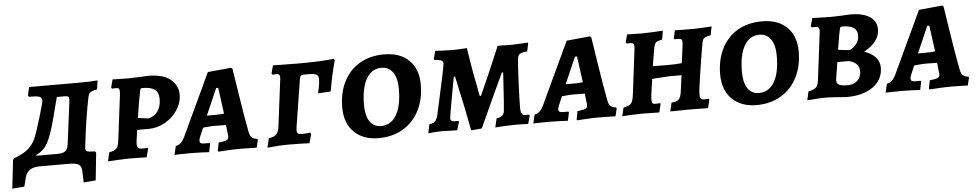

<svg xmlns="http://www.w3.org/2000/svg" viewBox="-87 -794 6117 1201"><g transform="rotate(-5 2971.5 -193.0)"><path d="M429 -107 427 -87Q427 -75 432 -71Q437 -67 451 -65L487 -63L493 -54L475 118L399 124L397 58Q397 23 379 11.5Q361 0 318 0H138Q96 0 73.5 14Q51 28 41 62L27 118L-49 124L-29 -54L-22 -64Q38 -86 68.5 -112.5Q99 -139 115.5 -177.5Q132 -216 158 -303L181 -384Q186 -402 186 -410Q186 -428 168.5 -434Q151 -440 105 -439L99 -448L111 -500H424Q504 -500 541 -504L533 -448Q502 -443 490.5 -434.5Q479 -426 475 -403Q451 -290 429 -107ZM355 -403Q355 -415 349 -419Q343 -423 327 -423H278L242 -284Q217 -189 192 -142Q167 -95 119 -73V-68H253Q286 -68 301 -80Q316 -92 320 -122L354 -389Q355 -395 355 -403Z M675 -501 738 -500Q769 -500 805.5 -502Q842 -504 856 -505Q953 -505 999 -466.5Q1045 -428 1045 -372Q1045 -320 1015 -274.5Q985 -229 936 -201.5Q887 -174 833 -174H761L751 -104Q750 -97 750 -85Q750 -68 757.5 -61.5Q765 -55 783 -55L817 -56Q817 -55 818 -53.5Q819 -52 819 -51L805 2Q793 2 760.5 1Q728 0 699 0Q674 0 626 2.5Q578 5 562 6L575 -50Q607 -55 620 -68.5Q633 -82 637 -115L673 -404Q674 -411 674 -422Q674 -435 669.5 -440.5Q665 -446 654 -446L626 -445L622 -452L635 -502Q659 -502 675 -501ZM918 -356Q918 -395 894 -413.5Q870 -432 819 -432Q808 -432 805.5 -429.5Q803 -427 801 -417Q786 -344 772 -248L837 -239Q877 -249 897.5 -279Q918 -309 918 -356Z M1504 -53 1508 -47 1496 2Q1485 2 1455.5 1Q1426 0 1395 0Q1352 0 1310 2.5Q1268 5 1256 6L1252 0L1262 -51Q1301 -55 1313 -61Q1325 -67 1325 -83Q1325 -95 1323 -103L1317 -156L1247 -157Q1227 -157 1206 -155Q1185 -153 1173 -152L1150 -98Q1143 -81 1143 -72Q1143 -62 1149.5 -57.5Q1156 -53 1172 -53H1205L1208 -48L1197 4Q1186 3 1148.5 1.5Q1111 0 1079 0Q1045 0 1017 1Q989 2 980 2L993 -53Q1011 -56 1024 -67.5Q1037 -79 1049 -103L1233 -496L1379 -510L1388 -504Q1395 -459 1416.5 -321Q1438 -183 1453 -107Q1457 -79 1468.5 -67Q1480 -55 1504 -53ZM1255 -225Q1284 -225 1311 -228L1289 -392H1276L1203 -225Z M1577 -50Q1611 -55 1624.5 -69Q1638 -83 1643 -117L1679 -404Q1681 -420 1681 -424Q1681 -436 1675.5 -441Q1670 -446 1658 -446L1634 -444L1629 -452L1642 -502Q1687 -502 1713 -501L1797 -500Q1950 -500 2025 -510L2030 -500Q2006 -414 1988 -308L1908 -303Q1910 -311 1916 -339.5Q1922 -368 1922 -391Q1922 -414 1907.5 -421Q1893 -428 1851 -428Q1829 -428 1820 -426.5Q1811 -425 1808 -420Q1805 -415 1803 -403L1756 -107Q1754 -89 1754 -85Q1754 -70 1760.5 -64.5Q1767 -59 1784 -59Q1814 -59 1837 -63L1843 -53L1827 3Q1806 3 1770 1L1702 0Q1637 0 1563 8Z M2051 -202Q2051 -294 2086.5 -364Q2122 -434 2187 -472Q2252 -510 2340 -510Q2440 -510 2496.5 -455Q2553 -400 2553 -302Q2553 -210 2517 -139.5Q2481 -69 2415 -30Q2349 9 2262 9Q2165 9 2108 -47Q2051 -103 2051 -202ZM2414 -287Q2414 -355 2388 -391.5Q2362 -428 2316 -428Q2256 -428 2222 -370.5Q2188 -313 2188 -206Q2188 -137 2213 -101Q2238 -65 2283 -65Q2345 -65 2379.5 -122.5Q2414 -180 2414 -287Z M2778 -300 2771 -333H2763Q2745 -239 2731.5 -160.5Q2718 -82 2718 -75Q2718 -55 2741 -55H2767L2771 -51L2755 3L2725 2L2657 0Q2637 0 2612.5 2Q2588 4 2573 6L2585 -50Q2609 -52 2621 -64.5Q2633 -77 2640 -105Q2706 -402 2706 -420Q2706 -434 2694.5 -440Q2683 -446 2652 -448L2648 -454L2661 -504Q2735 -500 2765 -500Q2808 -500 2860 -504Q2882 -358 2914 -199H2922Q2982 -331 3053 -501Q3066 -502 3077.5 -501.5Q3089 -501 3097 -501Q3109 -500 3133 -500Q3153 -500 3162 -501L3186 -502L3242 -505Q3245 -502 3245 -502L3234 -450Q3200 -448 3187.5 -439.5Q3175 -431 3173 -409Q3169 -376 3164 -266Q3159 -156 3159 -105Q3159 -77 3166 -66Q3173 -55 3189 -55L3212 -56Q3213 -55 3215 -51L3201 2Q3163 0 3119 0Q3093 0 3051.5 2Q3010 4 2994 6L3007 -50Q3030 -53 3041.5 -62Q3053 -71 3056 -89Q3060 -114 3073 -333H3065Q3054 -310 3040 -279.5Q3026 -249 3008 -211L2909 5L2842 11Q2820 -110 2778 -300Z M3757 -53 3761 -47 3749 2Q3738 2 3708.5 1Q3679 0 3648 0Q3605 0 3563 2.5Q3521 5 3509 6L3505 0L3515 -51Q3554 -55 3566 -61Q3578 -67 3578 -83Q3578 -95 3576 -103L3570 -156L3500 -157Q3480 -157 3459 -155Q3438 -153 3426 -152L3403 -98Q3396 -81 3396 -72Q3396 -62 3402.5 -57.5Q3409 -53 3425 -53H3458L3461 -48L3450 4Q3439 3 3401.5 1.5Q3364 0 3332 0Q3298 0 3270 1Q3242 2 3233 2L3246 -53Q3264 -56 3277 -67.5Q3290 -79 3302 -103L3486 -496L3632 -510L3641 -504Q3648 -459 3669.5 -321Q3691 -183 3706 -107Q3710 -79 3721.5 -67Q3733 -55 3757 -53ZM3508 -225Q3537 -225 3564 -228L3542 -392H3529L3456 -225Z M4284 -89Q4284 -70 4290.5 -62.5Q4297 -55 4311 -55Q4321 -55 4329 -56Q4337 -57 4339 -57L4343 -51L4330 2Q4321 2 4293.5 1Q4266 0 4231 0H4197Q4161 0 4141 1Q4126 1 4109.5 1.5Q4093 2 4093 1L4106 -53Q4138 -54 4152 -68.5Q4166 -83 4170 -123L4183 -218H4105Q4080 -217 4046 -214.5Q4012 -212 3998 -211L3986 -127Q3985 -119 3983 -102Q3981 -85 3982 -76Q3983 -63 3988 -58.5Q3993 -54 4006 -54Q4017 -54 4024.5 -55Q4032 -56 4034 -56Q4035 -55 4036 -53.5Q4037 -52 4037 -51L4024 2Q4012 2 3980.5 1Q3949 0 3920 0Q3888 0 3846.5 2Q3805 4 3791 6L3804 -48Q3841 -55 3852.5 -69Q3864 -83 3869 -123L3904 -406Q3905 -413 3905 -424Q3905 -437 3900 -441.5Q3895 -446 3880 -446H3858L3853 -453L3866 -502Q3876 -502 3904.5 -501Q3933 -500 3962 -500Q3988 -500 4032.5 -502.5Q4077 -505 4091 -506L4081 -450Q4051 -446 4041.5 -436.5Q4032 -427 4027 -397L4009 -290L4103 -289Q4154 -289 4191 -293L4206 -406Q4207 -412 4207 -423Q4207 -436 4201.5 -441Q4196 -446 4182 -446H4158L4155 -453L4166 -502Q4182 -501 4219.5 -500.5Q4257 -500 4286 -500Q4321 -501 4353.5 -503Q4386 -505 4397 -506L4386 -451Q4356 -446 4345.5 -438Q4335 -430 4331 -408Q4317 -330 4300.5 -220.5Q4284 -111 4284 -89Z M4424 -202Q4424 -294 4459.5 -364Q4495 -434 4560 -472Q4625 -510 4713 -510Q4813 -510 4869.5 -455Q4926 -400 4926 -302Q4926 -210 4890 -139.5Q4854 -69 4788 -30Q4722 9 4635 9Q4538 9 4481 -47Q4424 -103 4424 -202ZM4787 -287Q4787 -355 4761 -391.5Q4735 -428 4689 -428Q4629 -428 4595 -370.5Q4561 -313 4561 -206Q4561 -137 4586 -101Q4611 -65 4656 -65Q4718 -65 4752.5 -122.5Q4787 -180 4787 -287Z M4953 7 4965 -48Q5000 -55 5013 -67.5Q5026 -80 5030 -110L5067 -408Q5068 -414 5068 -423Q5068 -446 5048 -446L5021 -445L5015 -452L5029 -503Q5043 -503 5079 -501.5Q5115 -500 5144 -500Q5175 -500 5213 -502Q5251 -504 5266 -505Q5345 -505 5388.5 -477Q5432 -449 5432 -398Q5432 -318 5333 -265Q5379 -250 5404 -222.5Q5429 -195 5429 -158Q5429 -82 5367 -37Q5305 8 5200 8Q5096 0 5076 0Q5047 0 5006.5 3Q4966 6 4953 7ZM5244 -283Q5244 -281 5261 -292Q5278 -303 5291.5 -322.5Q5305 -342 5305 -372Q5305 -434 5211 -434Q5203 -434 5200 -431Q5197 -428 5195 -420Q5186 -381 5179 -330L5172 -291Q5181 -290 5208 -286.5Q5235 -283 5244 -283ZM5144 -108Q5141 -85 5156.5 -75Q5172 -65 5211 -65Q5251 -65 5274.5 -86.5Q5298 -108 5298 -146Q5298 -200 5232 -215H5161Z M5969 -53 5973 -47 5961 2Q5950 2 5920.5 1Q5891 0 5860 0Q5817 0 5775 2.5Q5733 5 5721 6L5717 0L5727 -51Q5766 -55 5778 -61Q5790 -67 5790 -83Q5790 -95 5788 -103L5782 -156L5712 -157Q5692 -157 5671 -155Q5650 -153 5638 -152L5615 -98Q5608 -81 5608 -72Q5608 -62 5614.5 -57.5Q5621 -53 5637 -53H5670L5673 -48L5662 4Q5651 3 5613.5 1.5Q5576 0 5544 0Q5510 0 5482 1Q5454 2 5445 2L5458 -53Q5476 -56 5489 -67.5Q5502 -79 5514 -103L5698 -496L5844 -510L5853 -504Q5860 -459 5881.5 -321Q5903 -183 5918 -107Q5922 -79 5933.5 -67Q5945 -55 5969 -53ZM5720 -225Q5749 -225 5776 -228L5754 -392H5741L5668 -225Z"/></g></svg>

Font: Alegreya SC
Style: Bold Italic
Weight: 700
Italic angle: -7°
Designer: Juan Pablo del Peral
Foundry: Huerta Tipografica
Version: Version 2.007; ttfautohint (v1.6)